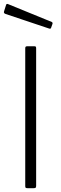

<svg xmlns="http://www.w3.org/2000/svg" viewBox="-22 -984 320 1004"><path d="M158 -742H120C116.7 -742 114.2 -741.3 112.5 -740C110.8 -738.7 110 -735.7 110 -731V-11C110 -6.3 110.8 -3.3 112.5 -2C114.2 -0.7 117.3 0 122 0H154C159.3 0 162.8 -0.8 164.5 -2.5C166.2 -4.2 167 -7.7 167 -13V-731C167 -735.7 166.3 -738.7 165 -740C163.7 -741.3 161.3 -742 158 -742ZM13.5 -963C11.8 -962.3 10.7 -961 10 -959L-1 -924C-3 -918 -0.3 -913.7 7 -911L234 -835C237.3 -833.7 240 -833.5 242 -834.5C244 -835.5 245.3 -837.7 246 -841L252 -858C254 -862.7 253 -866.3 249 -869L19 -963C17 -963.7 15.2 -963.7 13.5 -963Z"/></svg>

Font: Libre Franklin ExtraLight
Style: Regular
Weight: 275
Designer: Pablo Impallari, Rodrigo Fuenzalida
Foundry: Impallari Type
Version: Version 1.002; ttfautohint (v1.5)